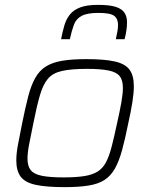

<svg xmlns="http://www.w3.org/2000/svg" viewBox="-20 -761 619 789"><path d="M245 8Q170 8 126.5 -1.5Q83 -11 65 -35Q47 -59 47 -102Q47 -130 54 -167.5Q61 -205 71 -254Q84 -319 96 -365Q108 -411 125 -441Q142 -471 168 -487.5Q194 -504 234 -511Q274 -518 334 -518Q409 -518 451.5 -508.5Q494 -499 512 -475Q530 -451 530 -407Q530 -379 524 -341Q518 -303 507 -254Q494 -189 481.5 -143.5Q469 -98 452 -68Q435 -38 409.5 -21.5Q384 -5 344 1.5Q304 8 245 8ZM242 -32Q293 -32 327 -37.5Q361 -43 382 -56.5Q403 -70 416 -95Q429 -120 439 -159Q449 -198 461 -254Q472 -303 478.5 -339Q485 -375 485 -400Q485 -432 471.5 -448.5Q458 -465 425.5 -471.5Q393 -478 337 -478Q273 -478 235 -469.5Q197 -461 177 -437.5Q157 -414 144 -369.5Q131 -325 117 -254Q107 -205 100 -169.5Q93 -134 93 -109Q93 -78 106.5 -61.5Q120 -45 152.5 -38.5Q185 -32 242 -32ZM231 -600Q237 -631 244.5 -656.5Q252 -682 267 -701Q282 -720 309.5 -730.5Q337 -741 383 -741Q431 -741 456.5 -732.5Q482 -724 492 -708Q502 -692 502 -670Q502 -654 499.5 -636.5Q497 -619 492 -600H456Q460 -618 462.5 -632Q465 -646 465 -659Q465 -684 449 -696Q433 -708 385 -708Q339 -708 316 -696Q293 -684 284 -660Q275 -636 267 -600Z"/></svg>

Font: Saira Thin ExtraLight
Style: Italic
Weight: 250
Italic angle: -12°
Version: Version 1.101